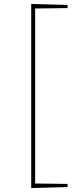

<svg xmlns="http://www.w3.org/2000/svg" viewBox="-20 -858 381 972"><path d="M138 94V-838L322 -833V-817L158 -815V71L322 73V89Z"/></svg>

Font: Bitter Thin
Style: Regular
Weight: 100
Designer: Sol Matas, and Bitter project Authors
Foundry: Sol Matas
Version: Version 2.002